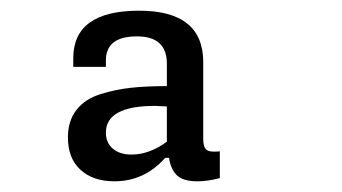

<svg xmlns="http://www.w3.org/2000/svg" viewBox="-20 -795 640 359"><path d="M240 -775Q360 -775 360 -679V-535Q360 -520 366 -515Q372 -510 391 -512V-462Q368 -456 349 -456Q322 -456 310.5 -467.5Q299 -479 296 -500H289Q250 -456 194 -456Q154 -456 130.5 -477.5Q107 -499 107 -538Q107 -569 123 -589.5Q139 -610 168 -619Q197 -628 226 -631Q255 -634 292 -634V-676Q292 -727 236 -727Q178 -727 178 -682V-670H117V-686Q117 -775 240 -775ZM178 -547Q178 -528 191 -517Q204 -506 226 -506Q259 -506 292 -530V-596Q288 -596 280.5 -596.5Q273 -597 270 -597Q178 -597 178 -547Z"/></svg>

Font: Moralerspace Krypton JPDOC
Style: Regular
Weight: 400
Version: v0.0.6; ttfautohint (v1.8.4.7-5d5b-dirty) -l 6 -r 45 -G 200 